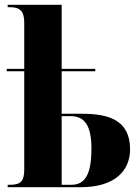

<svg xmlns="http://www.w3.org/2000/svg" viewBox="-20 -780 571 800"><path d="M12 0H317C455 0 522 -66 522 -158C522 -282 429 -306 322 -306H237V-483H377V-493H237V-760H12V-750H22C67 -750 81 -730 81 -685V-493H8V-483H81V-74C81 -28 69 -10 22 -10H12ZM277 -10H237V-296H275C330 -296 361 -260 361 -162C361 -54 335 -10 277 -10Z"/></svg>

Font: Noto Serif Display Condensed ExtraBold
Style: Regular
Weight: 800
Width: 3
Designer: Monotype Design Team
Foundry: Monotype Imaging Inc.
Version: Version 2.009